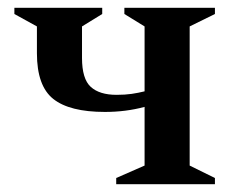

<svg xmlns="http://www.w3.org/2000/svg" viewBox="-20 -474 611 494"><path d="M75 -337V-406L17 -438V-454H243V-438L191 -406V-325Q191 -271 213.5 -250.5Q236 -230 280 -230Q302 -230 319 -232.5Q336 -235 352 -239V-406L300 -438V-454H533V-438L468 -406V-48L533 -16V0H279V-16L352 -48V-199Q304 -186 250 -186Q159 -186 117 -219.5Q75 -253 75 -337Z"/></svg>

Font: Spectral SemiBold
Style: Regular
Weight: 600
Designer: Jean-Baptiste Levee
Foundry: Production Type
Version: Version 2.001